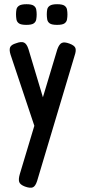

<svg xmlns="http://www.w3.org/2000/svg" viewBox="-20 -680 409 911"><path d="M98 205Q75 196 71 183Q67 170 74 146L252 -446Q261 -471 273.5 -476.5Q286 -482 310 -473Q334 -464 338 -451.5Q342 -439 334 -416L156 179Q148 204 135.5 209Q123 214 98 205ZM149 -65 30 -421Q23 -443 28 -455.5Q33 -468 57 -475Q81 -484 94 -478Q107 -472 115 -447L205 -147ZM251 -562Q226 -562 216 -569Q206 -576 204 -588Q202 -600 202 -612Q202 -624 204 -635Q206 -646 216.5 -653Q227 -660 251 -660Q276 -660 286 -653Q296 -646 298 -634.5Q300 -623 300 -611Q300 -600 298 -588Q296 -576 286 -569Q276 -562 251 -562ZM105 -562Q80 -562 70 -569Q60 -576 58 -588Q56 -600 56 -612Q56 -624 58 -635Q60 -646 70.5 -653Q81 -660 106 -660Q130 -660 140 -653Q150 -646 152 -634.5Q154 -623 154 -611Q154 -600 152 -588Q150 -576 140 -569Q130 -562 105 -562Z"/></svg>

Font: Fredoka Condensed
Style: Regular
Weight: 400
Width: 3
Designer: Ben Nathan
Foundry: Milena B. Brandão, Ben Nathan
Version: Version 2.001